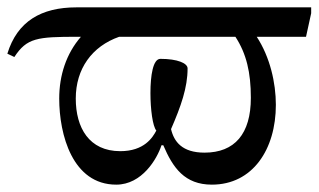

<svg xmlns="http://www.w3.org/2000/svg" viewBox="-24 -491 866 522"><path d="M292 11C362 11 403 -59 415 -96H420C446 -35 478 11 552 11C663 11 726 -85 726 -206C726 -266 710 -336 674 -391H808L822 -455V-471H184C88 -471 23 -433 -4 -345L15 -336C49 -388 77 -391 187 -391H196C156 -345 137 -286 137 -223C137 -125 173 11 292 11ZM616 -391C646 -345 658 -294 658 -225C658 -127 614 -76 532 -76C471 -76 449 -106 441 -140C468 -202 486 -253 486 -305C486 -319 459 -331 412 -331C392 -331 385 -286 385 -238C385 -194 391 -148 401 -136C391 -117 368 -80 303 -80C218 -80 182 -144 182 -223C182 -304 226 -365 300 -391Z"/></svg>

Font: STIX Two Text
Style: Regular
Weight: 400
Designer: Ross Mills, John Hudson & Paul Hanslow, Tiro Typeworks Ltd; with prior portions MicroPress Inc., and Coen Hoffman.
Foundry: Tiro Typeworks Ltd
Version: Version 2.13 b171